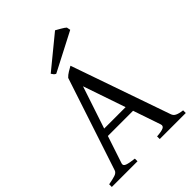

<svg xmlns="http://www.w3.org/2000/svg" viewBox="-240 -959 1074 1074"><g transform="rotate(-45 297.5 -422.0)"><path d="M370.1 -261.2 284.2 -512.2 200.7 -261.2ZM186 -217.3 131.8 -54.2Q127 -39.1 145 -32.2Q163.1 -25.4 203.1 -21V0H0V-21Q33.2 -26.9 52.7 -33.2Q72.3 -39.6 77.1 -54.2L258.8 -604Q270 -616.2 286.6 -626.2Q303.2 -636.2 315.9 -643.1L521 -54.2Q523.4 -47.4 527.8 -42Q532.2 -36.6 539.6 -32.7Q546.9 -28.8 558.1 -25.9Q569.3 -22.9 585 -21V0H378.9V-21Q417 -23.4 431.6 -30.8Q446.3 -38.1 440.9 -54.2L385.3 -217.3ZM228 -667.5Q219.7 -670.9 216.1 -675.5Q212.4 -680.2 206.1 -689.5L395 -844.2Q399.9 -841.3 408.2 -836.7Q416.5 -832 425.3 -826.9Q434.1 -821.8 441.4 -816.9Q448.7 -812 452.6 -808.1L457 -786.1Z"/></g></svg>

Font: Gentium Plus Phon
Style: Regular
Weight: 400
Designer: J. Victor Gaultney, Annie Olsen, Iska Routamaa, Becca Hirsbrunner
Foundry: SIL International
Version: Version 5.000